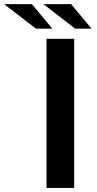

<svg xmlns="http://www.w3.org/2000/svg" viewBox="-138 -920 473 940"><path d="M89.8 0V-730H225.1V0ZM74.2 -899.9H210L310.1 -779.8H230ZM-118.2 -899.9H18.1L118.2 -779.8H38.1Z"/></svg>

Font: Miedinger*
Style: Bold
Weight: 700
Version: Version 001.000